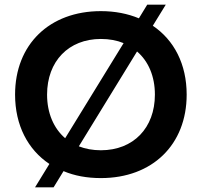

<svg xmlns="http://www.w3.org/2000/svg" viewBox="-20 -758 870 828"><path d="M415 10C637 10 785 -134 785 -350C785 -481 731 -585 639 -647L695 -738H615L579 -679C531 -699 476 -710 415 -710C193 -710 45 -566 45 -350C45 -218 100 -113 193 -51L131 50H211L254 -20C301 0 355 10 415 10ZM415 -110C380 -110 348 -116 320 -127L571 -536C620 -494 648 -429 648 -350C648 -206 555 -110 415 -110ZM183 -350C183 -494 276 -590 415 -590C451 -590 484 -584 513 -572L261 -162C212 -204 183 -270 183 -350Z"/></svg>

Font: Goli SemiBold
Style: Regular
Weight: 600
Designer: jaikishan Patel
Foundry: MagicType
Version: Version 1.000;Glyphs 3.2 (3242)